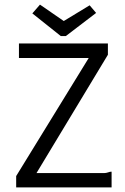

<svg xmlns="http://www.w3.org/2000/svg" viewBox="-20 -811 540 831"><path d="M62 -623V-560H364L50 -49V0H463V-68C458 -68 453 -67 448 -65C442 -63 437 -62 432 -62H138L447 -574V-623ZM396 -755 368 -788 256 -720 153 -791 120 -753 243 -655H265Z"/></svg>

Font: Inconsolatazi4
Style: Regular
Weight: 400
Designer: Raph Levien, Kirill Tkachev
Foundry: Cyreal
Version: Version 1.013